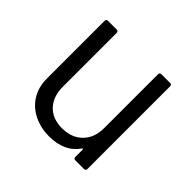

<svg xmlns="http://www.w3.org/2000/svg" viewBox="-131 -649 798 798"><g transform="rotate(45 268.0 -249.5)"><path d="M396 -506H447Q457 -506 457 -496V-10Q457 0 447 0H396Q386 0 386 -10V-53Q386 -55 384 -56Q382 -57 381 -55Q339 7 248 7Q200 7 159.5 -12.5Q119 -32 95.5 -69Q72 -106 72 -158V-496Q72 -506 82 -506H133Q143 -506 143 -496V-179Q143 -122 175 -88.5Q207 -55 262 -55Q319 -55 352.5 -89Q386 -123 386 -179V-496Q386 -506 396 -506Z"/></g></svg>

Font: Amber EN
Style: Regular
Weight: 400
Designer: Jeremy Tribby
Foundry: Tribby Type Co.
Version: Version 1.403 November 24, 2021